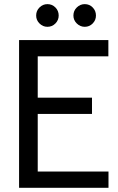

<svg xmlns="http://www.w3.org/2000/svg" viewBox="-20 -896 564 916"><path d="M71 0V-705H497V-627.4H130L160 -662V-42L130 -77.6H497.6V0ZM127.4 -352.4V-430H418.9V-352.4ZM206.2 -768.1Q184.6 -768.1 168.5 -784Q152.5 -799.9 152.5 -821.8Q152.5 -844.7 168.5 -860.5Q184.6 -876.3 206.2 -876.3Q228.6 -876.3 244.3 -860.5Q260 -844.7 260 -821.8Q260 -799.9 244.3 -784Q228.6 -768.1 206.2 -768.1ZM384.3 -768.1Q362.7 -768.1 346.4 -784Q330.2 -799.9 330.2 -821.8Q330.2 -844.7 346.4 -860.5Q362.7 -876.3 384.3 -876.3Q406.7 -876.3 422.2 -860.5Q437.8 -844.7 437.8 -821.8Q437.8 -799.9 422.2 -784Q406.7 -768.1 384.3 -768.1Z"/></svg>

Font: TikTok Sans Light
Style: Regular
Weight: 300
Version: Version 4.000